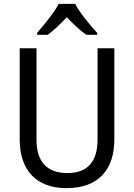

<svg xmlns="http://www.w3.org/2000/svg" viewBox="-20 -964 694 994"><path d="M369 -944H284C261 -899 209 -837 172 -794V-784H227C258 -806 292 -839 326 -875C360 -839 394 -806 427 -784H483V-794C446 -834 392 -899 369 -944ZM572 -242V-714H485V-241C485 -132 437 -68 329 -68C223 -68 169 -127 169 -240V-714H82V-243C82 -84 166 10 325 10C492 10 572 -89 572 -242Z"/></svg>

Font: Noto Sans Armenian SemiCondensed
Style: Regular
Weight: 400
Width: 4
Designer: Monotype Design Team
Foundry: Monotype Imaging Inc.
Version: Version 2.008